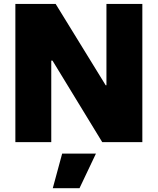

<svg xmlns="http://www.w3.org/2000/svg" viewBox="-20 -727 807 982"><path d="M58.6 -707H264.6L520.5 -291H524.4V-707H708V0H502.9L248.5 -417H242.2V0H58.6ZM386.7 235.4H250L297.9 58.6H470.7Z"/></svg>

Font: Wanted Sans Black
Style: Regular
Weight: 900
Designer: Original Design by Kil Hyung-jin and Kang Hanbin, Wanted Lab, Inc; Hangeul from Source Han Sans by Jang Soo-young and Ka
Foundry: Wanted Lab, Inc.
Version: Version 1.003